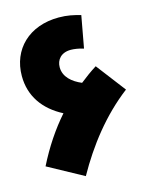

<svg xmlns="http://www.w3.org/2000/svg" viewBox="-110 -762 673 860"><g transform="rotate(-15 227.0 -332.0)"><path d="M180 27C250 -98 339 -213 454 -301L350 -437C323 -420 297 -401 272 -381C229 -399 193 -429 193 -474C193 -508 215 -537 261 -537C276 -537 297 -534 320 -527L347 -675C316 -684 286 -691 246 -691C108 -691 19 -603 19 -480C19 -387 69 -316 156 -271C104 -212 57 -142 17 -62Z"/></g></svg>

Font: Noto Sans Arabic UI Cn Bk
Style: Regular
Weight: 900
Width: 3
Designer: Monotype Design Team, Nadine Chahine and Nizar Qandah
Foundry: Monotype Imaging Inc.
Version: Version 2.010